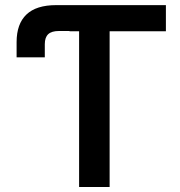

<svg xmlns="http://www.w3.org/2000/svg" viewBox="-20 -748 718 768"><path d="M46.4 -518.6V-579.6Q46.4 -652.3 85.7 -689.9Q125 -727.5 204.6 -727.5H257.8V-624H215.8Q186.5 -624 172.9 -611.3Q159.2 -598.6 159.2 -571.3V-518.6ZM257.8 -623V-727.5H643.6V-623H418.5V0H296.4V-623Z"/></svg>

Font: Inter Cardless Tabular Medium
Style: Regular
Weight: 500
Designer: Rasmus Andersson
Foundry: rsms
Version: Version 4.000;git-4fc901f